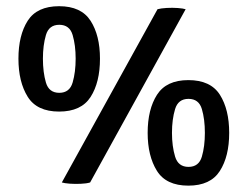

<svg xmlns="http://www.w3.org/2000/svg" viewBox="-20 -574 779 604"><path d="M294.5 -389.5Q294.5 -315 265 -269Q235.5 -223 166 -223Q96 -223 67 -269.8Q38 -316.5 38 -389.5Q38 -463 67.2 -508.8Q96.5 -554.5 166 -554.5Q235.5 -554.5 265 -508.5Q294.5 -462.5 294.5 -389.5ZM475.5 -545Q486.5 -548 504.5 -549Q522.5 -550 539.2 -548.8Q556 -547.5 564 -545L263.5 0Q252 3.5 234 4.2Q216 5 199.2 3.8Q182.5 2.5 174.5 0ZM115 -389.5Q115 -346.5 124.5 -314.2Q134 -282 166.5 -282Q199 -282 208.5 -314.5Q218 -347 218 -389.5Q218 -431.5 208.5 -463.8Q199 -496 166.5 -496Q134 -496 124.5 -463.8Q115 -431.5 115 -389.5ZM701 -156Q701 -82 671.5 -36Q642 10 572.5 10Q502.5 10 473.5 -36.8Q444.5 -83.5 444.5 -156Q444.5 -230 474 -276Q503.5 -322 572.5 -322Q642.5 -322 671.8 -275.8Q701 -229.5 701 -156ZM521 -156Q521 -114 530.8 -81.5Q540.5 -49 573 -49Q605.5 -49 615 -81.2Q624.5 -113.5 624.5 -156Q624.5 -199 615 -231Q605.5 -263 573 -263Q540.5 -263 530.8 -230.8Q521 -198.5 521 -156Z"/></svg>

Font: Signika Negative SC
Style: Regular
Weight: 400
Designer: Anna Giedryś
Foundry: Anna Giedryś
Version: Version 2.000; ttfautohint (v1.8.3) -l 8 -r 50 -G 200 -x 9 -